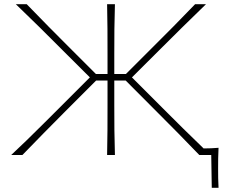

<svg xmlns="http://www.w3.org/2000/svg" viewBox="-20 -733 1084 908"><path d="M33 0Q65.5 -30 105 -68.5Q144.5 -107 185.2 -147.5Q226 -188 261.5 -223.5L405 -367L276.5 -495Q223.5 -548.5 169 -602.2Q114.5 -656 55 -713H106.5Q164.5 -653 209.5 -607.5Q254.5 -562 301 -515.5L433.5 -383H488.5V-475Q488.5 -540.5 488.2 -596.5Q488 -652.5 486.5 -713H523.5Q521.5 -652.5 521 -596.5Q520.5 -540.5 520.5 -475V-383H575.5L708 -515.5Q754.5 -562 799.8 -607.5Q845 -653 902.5 -713H954Q894.5 -655.5 840.2 -602Q786 -548.5 732.5 -495L604 -367L749 -222Q793 -178 845.2 -126.2Q897.5 -74.5 943 -31Q960.5 -31 978.2 -31.8Q996 -32.5 1013.5 -34Q1012 -8.5 1011.8 16Q1011.5 40.5 1011.5 63.5Q1011.5 86.5 1011.8 109.5Q1012 132.5 1013.5 155H981.5L979 0H922.5Q869.5 -55.5 822.2 -103.2Q775 -151 730 -196L574.5 -352H520.5V-238Q520.5 -173 521 -117Q521.5 -61 523.5 0H486.5Q488 -61 488.2 -117Q488.5 -173 488.5 -238V-352H434.5L283 -200.5Q235 -152 187.2 -103.8Q139.5 -55.5 86 0Z"/></svg>

Font: Commissioner Flair Thin
Style: Regular
Weight: 100
Designer: Kostas Bartsokas
Foundry: Kostas Bartsokas
Version: Version 1.000; ttfautohint (v1.8.3)